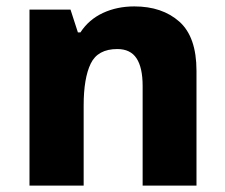

<svg xmlns="http://www.w3.org/2000/svg" viewBox="-20 -579 703 599"><path d="M399 -559Q486 -559 539.5 -511.5Q593 -464 593 -358V0H425V-311Q425 -368 406 -397Q387 -426 346 -426Q285 -426 263 -380.5Q241 -335 241 -250V0H72V-549H200L223 -478H231Q257 -518 301 -538.5Q345 -559 399 -559Z"/></svg>

Font: Noto Sans Kannada ExtraBold
Style: Regular
Weight: 800
Designer: Jelle Bosma - Monotype Design Team
Foundry: Monotype Imaging Inc.
Version: Version 2.005; ttfautohint (v1.8.4.7-5d5b)